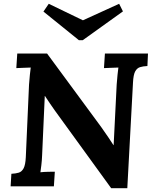

<svg xmlns="http://www.w3.org/2000/svg" viewBox="-20 -982 812 1012"><path d="M566 10 268 -401Q256 -418 243 -437Q230 -456 217 -476H216L202 -164Q201 -137 198 -112Q195 -87 193 -74Q210 -76 234 -76.5Q258 -77 269 -77L264 0H36L40 -66Q63 -67 79 -72Q95 -77 104.5 -95Q114 -113 116 -153L133 -536Q135 -563 137.5 -588Q140 -613 142 -626Q126 -625 101.5 -624.5Q77 -624 66 -623L71 -700H228L513 -313Q536 -281 551.5 -257.5Q567 -234 578 -217H579L595 -536Q597 -563 599.5 -588Q602 -613 604 -626Q588 -625 563.5 -624.5Q539 -624 528 -623L533 -700H760L757 -634Q734 -633 718 -628Q702 -623 692.5 -605.5Q683 -588 681 -547L651 10ZM416 -770H396L209 -921L237 -962L417 -875L608 -962L628 -922Z"/></svg>

Font: Lora
Style: Italic
Weight: 400
Italic angle: -3°
Designer: Olga Karpushina, Alexei Vanyashin (Cyrillic)
Foundry: Cyreal
Version: Version 3.008